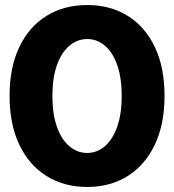

<svg xmlns="http://www.w3.org/2000/svg" viewBox="-20 -730 690 762"><path d="M326 12Q234 12 164.5 -31.5Q95 -75 56.5 -156Q18 -237 18 -349Q18 -462 56.5 -543Q95 -624 164.5 -667Q234 -710 326 -710Q418 -710 487 -667Q556 -624 594.5 -543.5Q633 -463 633 -349Q633 -237 594.5 -156Q556 -75 487 -31.5Q418 12 326 12ZM326 -123Q365 -123 396 -149.5Q427 -176 445 -226.5Q463 -277 463 -349Q463 -422 445 -472.5Q427 -523 396 -549Q365 -575 326 -575Q287 -575 255.5 -548.5Q224 -522 206 -471.5Q188 -421 188 -349Q188 -277 206 -226.5Q224 -176 255.5 -149.5Q287 -123 326 -123Z"/></svg>

Font: Azeret Mono Thin
Style: Regular
Weight: 100
Designer: Martin Vácha
Foundry: Displaay
Version: Version 1.002